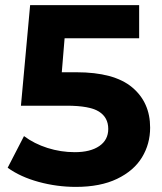

<svg xmlns="http://www.w3.org/2000/svg" viewBox="-20 -720 635 752"><path d="M568 -220Q568 -156 536 -103.5Q504 -51 438.5 -19.5Q373 12 277 12Q203 12 131.5 -7.5Q60 -27 10 -63L74 -187Q114 -157 166 -140.5Q218 -124 273 -124Q334 -124 369 -148Q404 -172 404 -215Q404 -260 367.5 -283Q331 -306 241 -306H62L98 -700H525V-570H233L222 -437H279Q427 -437 497.5 -378Q568 -319 568 -220Z"/></svg>

Font: Montserrat-Bold
Style: Bold
Weight: 700
Version: Version 7.200